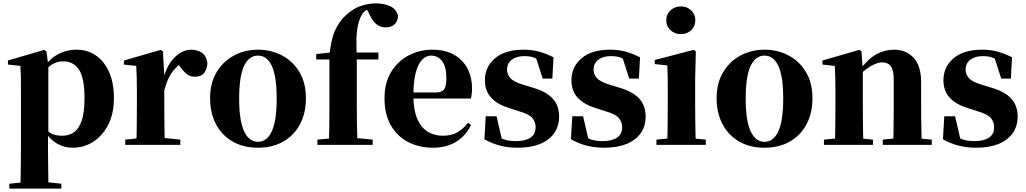

<svg xmlns="http://www.w3.org/2000/svg" viewBox="-20 -857 6071 1136"><path d="M35 259V230L143 219H244L343 230V259ZM101 259Q102 213 102.5 168.5Q103 124 103.5 83Q104 42 104 7V-320Q104 -369 103.5 -400Q103 -431 101 -467L27 -475V-499L242 -562L255 -552L265 -474L266 -468V-74L264 -60V6Q264 41 264.5 82.5Q265 124 265.5 168.5Q266 213 267 259ZM410 17Q360 17 317.5 -7.5Q275 -32 240 -85H228L249 -94Q272 -70 295 -62Q318 -54 349 -54Q388 -54 417.5 -74.5Q447 -95 463.5 -143.5Q480 -192 480 -275Q480 -397 447 -445.5Q414 -494 355 -494Q327 -494 301 -483Q275 -472 241 -433L224 -444H231Q268 -506 320.5 -534.5Q373 -563 434 -563Q496 -563 545.5 -530Q595 -497 624.5 -433Q654 -369 654 -276Q654 -185 620.5 -119.5Q587 -54 532 -18.5Q477 17 410 17Z M721 0V-31L828 -42H938L1047 -31V0ZM786 0Q788 -26 788.5 -68.5Q789 -111 789.5 -157Q790 -203 790 -238V-321Q790 -371 789 -401Q788 -431 786 -467L713 -475V-499L931 -562L944 -553L952 -409V-408V-238Q952 -203 952.5 -157Q953 -111 953.5 -68.5Q954 -26 955 0ZM952 -321 913 -386H945Q959 -444 985.5 -483.5Q1012 -523 1045 -543Q1078 -563 1110 -563Q1146 -563 1173 -546Q1200 -529 1207 -484Q1206 -450 1188.5 -426.5Q1171 -403 1133 -403Q1105 -403 1085 -419Q1065 -435 1045 -463L1022 -492L1054 -484Q1016 -458 992 -420.5Q968 -383 952 -321Z M1506 17Q1420 17 1356.5 -19.5Q1293 -56 1258 -122Q1223 -188 1223 -276Q1223 -365 1261 -429Q1299 -493 1363.5 -528Q1428 -563 1506 -563Q1585 -563 1649.5 -528.5Q1714 -494 1752 -430Q1790 -366 1790 -276Q1790 -187 1754.5 -121Q1719 -55 1655.5 -19Q1592 17 1506 17ZM1506 -18Q1560 -18 1588.5 -81Q1617 -144 1617 -274Q1617 -405 1588.5 -466.5Q1560 -528 1506 -528Q1453 -528 1424 -466.5Q1395 -405 1395 -274Q1395 -144 1424 -81Q1453 -18 1506 -18Z M1858 0V-31L1970 -41H2077L2185 -31V0ZM1926 0Q1928 -59 1928.5 -119Q1929 -179 1929 -238V-505H1851V-537L1985 -552L1929 -522L1930 -535Q1939 -630 1965.5 -683.5Q1992 -737 2028 -768Q2069 -806 2114 -821.5Q2159 -837 2206 -837Q2251 -837 2288 -820.5Q2325 -804 2335 -763Q2334 -733 2315.5 -714Q2297 -695 2262 -695Q2233 -695 2210 -711.5Q2187 -728 2167 -770L2143 -815V-824H2193V-816Q2170 -812 2152 -800.5Q2134 -789 2124 -775Q2107 -747 2098.5 -710.5Q2090 -674 2089 -627Q2088 -580 2091 -521V-238Q2091 -179 2092 -119Q2093 -59 2095 0ZM2011 -505V-546H2219V-505Z M2543 17Q2459 17 2394 -17Q2329 -51 2292 -116.5Q2255 -182 2255 -275Q2255 -368 2295 -432.5Q2335 -497 2399.5 -530Q2464 -563 2537 -563Q2615 -563 2667.5 -532.5Q2720 -502 2746.5 -450.5Q2773 -399 2773 -335Q2773 -301 2766 -274H2324V-310H2561Q2596 -310 2608.5 -329.5Q2621 -349 2621 -395Q2621 -462 2596 -495Q2571 -528 2530 -528Q2502 -528 2478 -504Q2454 -480 2440 -428Q2426 -376 2426 -290Q2426 -207 2448.5 -154.5Q2471 -102 2510.5 -78Q2550 -54 2600 -54Q2653 -54 2688 -75Q2723 -96 2748 -131L2767 -118Q2736 -53 2678.5 -18Q2621 17 2543 17Z M3044 17Q2986 17 2938 4.5Q2890 -8 2846 -33L2854 -169H2918L2952 -22L2898 -29V-65Q2932 -43 2962 -32.5Q2992 -22 3031 -22Q3088 -22 3118.5 -42.5Q3149 -63 3149 -104Q3149 -136 3129.5 -159Q3110 -182 3050 -199L2992 -218Q2925 -238 2887 -278Q2849 -318 2849 -382Q2849 -461 2908.5 -512Q2968 -563 3078 -563Q3128 -563 3169.5 -551.5Q3211 -540 3255 -518L3248 -392H3191L3145 -535L3193 -517V-487Q3163 -507 3140 -516Q3117 -525 3082 -525Q3036 -525 3008 -503.5Q2980 -482 2980 -444Q2980 -417 3000 -394.5Q3020 -372 3078 -355L3137 -337Q3216 -313 3252 -271.5Q3288 -230 3288 -168Q3288 -110 3258.5 -68.5Q3229 -27 3174.5 -5Q3120 17 3044 17Z M3556 17Q3498 17 3450 4.5Q3402 -8 3358 -33L3366 -169H3430L3464 -22L3410 -29V-65Q3444 -43 3474 -32.5Q3504 -22 3543 -22Q3600 -22 3630.5 -42.5Q3661 -63 3661 -104Q3661 -136 3641.5 -159Q3622 -182 3562 -199L3504 -218Q3437 -238 3399 -278Q3361 -318 3361 -382Q3361 -461 3420.5 -512Q3480 -563 3590 -563Q3640 -563 3681.5 -551.5Q3723 -540 3767 -518L3760 -392H3703L3657 -535L3705 -517V-487Q3675 -507 3652 -516Q3629 -525 3594 -525Q3548 -525 3520 -503.5Q3492 -482 3492 -444Q3492 -417 3512 -394.5Q3532 -372 3590 -355L3649 -337Q3728 -313 3764 -271.5Q3800 -230 3800 -168Q3800 -110 3770.5 -68.5Q3741 -27 3686.5 -5Q3632 17 3556 17Z M3864 0V-31L3969 -41H4047L4156 -31V0ZM3928 0Q3929 -26 3929.5 -68.5Q3930 -111 3930.5 -157Q3931 -203 3931 -238V-318Q3931 -368 3930.5 -401.5Q3930 -435 3928 -470L3854 -478V-502L4084 -562L4097 -553L4093 -392V-238Q4093 -203 4093.5 -157Q4094 -111 4095 -68.5Q4096 -26 4097 0ZM4008 -655Q3973 -655 3947.5 -678Q3922 -701 3922 -738Q3922 -773 3947.5 -796Q3973 -819 4008 -819Q4044 -819 4069 -796Q4094 -773 4094 -738Q4094 -701 4069 -678Q4044 -655 4008 -655Z M4503 17Q4417 17 4353.5 -19.5Q4290 -56 4255 -122Q4220 -188 4220 -276Q4220 -365 4258 -429Q4296 -493 4360.5 -528Q4425 -563 4503 -563Q4582 -563 4646.5 -528.5Q4711 -494 4749 -430Q4787 -366 4787 -276Q4787 -187 4751.5 -121Q4716 -55 4652.5 -19Q4589 17 4503 17ZM4503 -18Q4557 -18 4585.5 -81Q4614 -144 4614 -274Q4614 -405 4585.5 -466.5Q4557 -528 4503 -528Q4450 -528 4421 -466.5Q4392 -405 4392 -274Q4392 -144 4421 -81Q4450 -18 4503 -18Z M4855 0V-31L4959 -41H5038L5145 -31V0ZM4919 0Q4921 -26 4921.5 -68.5Q4922 -111 4922.5 -157Q4923 -203 4923 -238V-321Q4923 -370 4922 -400.5Q4921 -431 4919 -467L4846 -475V-499L5064 -562L5077 -553L5085 -441V-438V-238Q5085 -203 5085.5 -157Q5086 -111 5086.5 -68.5Q5087 -26 5088 0ZM5203 0V-31L5305 -41H5383L5493 -31V0ZM5265 0Q5266 -26 5266.5 -68Q5267 -110 5267.5 -156Q5268 -202 5268 -238V-383Q5268 -441 5251 -464.5Q5234 -488 5199 -488Q5170 -488 5128 -463.5Q5086 -439 5045 -389L5042 -436H5060Q5117 -510 5166 -536.5Q5215 -563 5270 -563Q5341 -563 5385.5 -515.5Q5430 -468 5430 -370V-238Q5430 -202 5430.5 -156Q5431 -110 5432 -68Q5433 -26 5434 0Z M5757 17Q5699 17 5651 4.5Q5603 -8 5559 -33L5567 -169H5631L5665 -22L5611 -29V-65Q5645 -43 5675 -32.5Q5705 -22 5744 -22Q5801 -22 5831.5 -42.5Q5862 -63 5862 -104Q5862 -136 5842.5 -159Q5823 -182 5763 -199L5705 -218Q5638 -238 5600 -278Q5562 -318 5562 -382Q5562 -461 5621.5 -512Q5681 -563 5791 -563Q5841 -563 5882.5 -551.5Q5924 -540 5968 -518L5961 -392H5904L5858 -535L5906 -517V-487Q5876 -507 5853 -516Q5830 -525 5795 -525Q5749 -525 5721 -503.5Q5693 -482 5693 -444Q5693 -417 5713 -394.5Q5733 -372 5791 -355L5850 -337Q5929 -313 5965 -271.5Q6001 -230 6001 -168Q6001 -110 5971.5 -68.5Q5942 -27 5887.5 -5Q5833 17 5757 17Z"/></svg>

Font: Noto Serif JP Black
Style: Regular
Weight: 900
Designer: Ryoko NISHIZUKA 西塚涼子 (kana & ideographs); Frank Grießhammer (Latin, Greek & Cyrillic); Wenlong ZHANG 张文龙 (bopomofo); San
Foundry: Adobe
Version: Version 2.003-H1;hotconv 1.1.1;makeotfexe 2.6.0